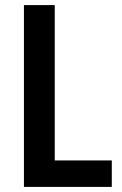

<svg xmlns="http://www.w3.org/2000/svg" viewBox="-20 -734 479 754"><path d="M74 0V-714H195V-104H419V0Z"/></svg>

Font: Noto Sans Thai Looped Condensed SemiBold
Style: Regular
Weight: 600
Width: 3
Designer: Sasikarn Vongin, Ben Mitchell
Foundry: The Fontpad Ltd
Version: Version 1.001; ttfautohint (v1.8.4.7-5d5b)